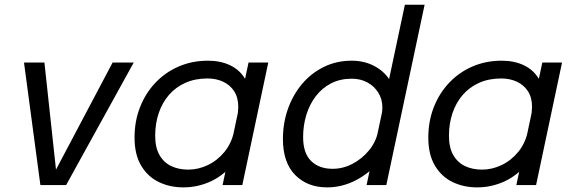

<svg xmlns="http://www.w3.org/2000/svg" viewBox="-20 -802 2468 832"><path d="M559.5 -531 266.5 0H155L84 -531H172.5L225 -45H211L468 -531Z M774.5 10Q716.5 10 668.5 -13Q620.5 -36 591.8 -84Q563 -132 563 -206Q563 -277 586.8 -337.5Q610.5 -398 653.2 -443.2Q696 -488.5 754.2 -513.8Q812.5 -539 881.5 -539Q935 -539 976.5 -519.5Q1018 -500 1041.8 -460.8Q1065.5 -421.5 1065.5 -363Q1065.5 -348.5 1063.2 -327.8Q1061 -307 1057 -292.5H1007Q1009.5 -301 1011 -315.5Q1012.5 -330 1012.5 -339Q1012.5 -379 994.8 -406.5Q977 -434 946.8 -448Q916.5 -462 879.5 -462Q825.5 -462 783.5 -443.2Q741.5 -424.5 712.2 -390.8Q683 -357 667.8 -311.8Q652.5 -266.5 652.5 -214Q652.5 -162.5 671.2 -130Q690 -97.5 722.2 -82.2Q754.5 -67 795.5 -67Q839 -67 880.2 -86.5Q921.5 -106 952.5 -143.5Q983.5 -181 994.5 -234L1052 -230.5Q1035 -149.5 992.8 -96Q950.5 -42.5 893.8 -16.2Q837 10 774.5 10ZM1030 0H944.5L1057 -531H1142.5Z M1397.5 10Q1312 10 1259 -43.8Q1206 -97.5 1206 -200Q1206 -269 1227.8 -330.2Q1249.5 -391.5 1289.2 -438.5Q1329 -485.5 1383.8 -512.2Q1438.5 -539 1504 -539Q1558 -539 1601.5 -516.2Q1645 -493.5 1670.5 -452.8Q1696 -412 1696 -357Q1696 -345 1694 -329.5Q1692 -314 1689 -302L1632.5 -299.5Q1634.5 -307 1635.8 -318Q1637 -329 1637 -336Q1637 -372 1619.5 -400.2Q1602 -428.5 1572 -444.8Q1542 -461 1504.5 -461Q1454 -461 1414.8 -440.8Q1375.5 -420.5 1348.5 -385.2Q1321.5 -350 1307.5 -304.2Q1293.5 -258.5 1293.5 -208Q1293.5 -138.5 1328 -104.5Q1362.5 -70.5 1421.5 -70.5Q1466 -70.5 1507.2 -92Q1548.5 -113.5 1578.5 -149.8Q1608.5 -186 1618 -231L1684 -229.5Q1669.5 -161.5 1626.5 -107.2Q1583.5 -53 1523.2 -21.5Q1463 10 1397.5 10ZM1568.5 0 1734.5 -781.5H1820L1654 0Z M2047.5 10Q1989.5 10 1941.5 -13Q1893.5 -36 1864.8 -84Q1836 -132 1836 -206Q1836 -277 1859.8 -337.5Q1883.5 -398 1926.2 -443.2Q1969 -488.5 2027.2 -513.8Q2085.5 -539 2154.5 -539Q2208 -539 2249.5 -519.5Q2291 -500 2314.8 -460.8Q2338.5 -421.5 2338.5 -363Q2338.5 -348.5 2336.2 -327.8Q2334 -307 2330 -292.5H2280Q2282.5 -301 2284 -315.5Q2285.5 -330 2285.5 -339Q2285.5 -379 2267.8 -406.5Q2250 -434 2219.8 -448Q2189.5 -462 2152.5 -462Q2098.5 -462 2056.5 -443.2Q2014.5 -424.5 1985.2 -390.8Q1956 -357 1940.8 -311.8Q1925.5 -266.5 1925.5 -214Q1925.5 -162.5 1944.2 -130Q1963 -97.5 1995.2 -82.2Q2027.5 -67 2068.5 -67Q2112 -67 2153.2 -86.5Q2194.5 -106 2225.5 -143.5Q2256.5 -181 2267.5 -234L2325 -230.5Q2308 -149.5 2265.8 -96Q2223.5 -42.5 2166.8 -16.2Q2110 10 2047.5 10ZM2303 0H2217.5L2330 -531H2415.5Z"/></svg>

Font: Epilogue
Style: Italic
Weight: 400
Italic angle: -12°
Designer: Tyler Finck
Foundry: Etcetera Type Co
Version: Version 2.112